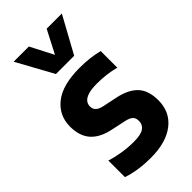

<svg xmlns="http://www.w3.org/2000/svg" viewBox="-252 -875 952 952"><g transform="rotate(-45 224.0 -399.0)"><path d="M199 10.5Q157 10.5 117 4.8Q77 -1 41 -13V-129.5Q77 -118 116.5 -111.8Q156 -105.5 196.5 -105.5Q246 -105.5 266.8 -120.2Q287.5 -135 287.5 -160.5Q287.5 -181.5 276.5 -192.2Q265.5 -203 241 -208.5L162 -225.5Q92.5 -240 59 -278.5Q25.5 -317 25.5 -382.5Q25.5 -460.5 85.5 -508Q145.5 -555.5 265.5 -555.5Q302.5 -555.5 336.2 -551.5Q370 -547.5 398 -540V-423.5Q368.5 -431.5 337 -435.5Q305.5 -439.5 271.5 -439.5Q230.5 -439.5 207.5 -431.8Q184.5 -424 175.2 -411.5Q166 -399 166 -384Q166 -365.5 176.8 -354.8Q187.5 -344 212 -338L291.5 -321.5Q359.5 -307 393.8 -270.5Q428 -234 428 -165Q428 -83.5 367.5 -36.5Q307 10.5 199 10.5ZM160.5 -616.5 55.5 -808H162L235 -667H214L287 -808H393.5L288.5 -616.5Z"/></g></svg>

Font: Encode Sans SemiCondensed
Style: Bold
Weight: 700
Width: 4
Designer: Multiple Designers
Foundry: Impallari Type
Version: Version 3.002